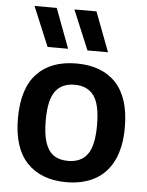

<svg xmlns="http://www.w3.org/2000/svg" viewBox="-56 -854 698 909"><g transform="rotate(5 293.0 -399.0)"><path d="M39 -271.5Q39 -413 105.2 -483.5Q171.5 -554 293 -554Q414.5 -554 480.8 -483.5Q547 -413 547 -272Q547 -178 516.2 -115Q485.5 -52 428.5 -21Q371.5 10 293 10Q173.5 10 106.2 -60.5Q39 -131 39 -271.5ZM415 -271Q415 -370.5 384.2 -411.8Q353.5 -453 293 -453Q232.5 -453 201.8 -412Q171 -371 171 -273Q171 -205.5 185.2 -165.5Q199.5 -125.5 226.2 -108.2Q253 -91 293 -91Q353.5 -91 384.2 -132Q415 -173 415 -271ZM149.5 -620 71 -808H176.5L247 -620ZM339 -620 260.5 -808H365.5L436.5 -620Z"/></g></svg>

Font: Encode Sans SemiBold
Style: Regular
Weight: 600
Designer: Multiple Designers
Foundry: Impallari Type
Version: Version 2.000